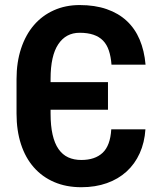

<svg xmlns="http://www.w3.org/2000/svg" viewBox="-20 -742 640 771"><path d="M564 -222.7Q560.5 -169.4 541 -126.5Q521.5 -83.5 488.3 -53.2Q455.1 -22.9 409.2 -6.6Q363.3 9.8 306.6 9.8Q245.6 9.8 197.5 -11Q149.4 -31.7 115.7 -70.1Q82 -108.4 64.2 -163.1Q46.4 -217.8 46.4 -286.1V-424.3Q46.4 -492.2 64.7 -547.4Q83 -602.5 116.2 -641.1Q149.4 -679.7 196.3 -700.7Q243.2 -721.7 299.8 -721.7Q361.3 -721.7 408.4 -705.3Q455.6 -689 488.8 -658.2Q522 -627.4 540.8 -583Q559.6 -538.6 564.5 -482.4H427.7Q425.3 -514.6 417.2 -538.8Q409.2 -563 393.8 -578.9Q378.4 -594.7 355.2 -602.5Q332 -610.4 299.8 -610.4Q244.6 -610.4 213.9 -564.2Q183.1 -518.1 183.1 -425.3V-412.1H413.6V-301.3H183.1V-286.1Q183.1 -236.8 191.2 -201.4Q199.2 -166 215.1 -143.3Q231 -120.6 253.9 -110.1Q276.9 -99.6 306.6 -99.6Q361.3 -99.6 392.1 -128.4Q422.9 -157.2 426.8 -222.7Z"/></svg>

Font: Roboto Mono
Style: Bold
Weight: 700
Designer: Google
Version: Version 2.000985; 2015; ttfautohint (v1.3)